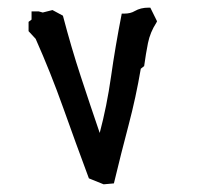

<svg xmlns="http://www.w3.org/2000/svg" viewBox="-20 -478 540 502"><path d="M54.7 -396.5V-420.9L62.5 -426.8V-448.2H81.1L91.8 -445.3L117.2 -451.7L144.5 -437Q166.5 -353 191.2 -278.1Q215.8 -203.1 240.7 -130.4Q259.3 -200.2 270.3 -277.6Q281.2 -355 298.3 -442.4H304.7Q321.3 -442.4 332.5 -449.2Q347.7 -458 368.2 -458H373L390.6 -422.4L388.7 -418.5Q372.6 -393.6 366.9 -365.5Q361.3 -337.4 356.9 -305.2L348.1 -298.3Q335.4 -223.6 316.2 -150.9Q296.9 -78.1 277.8 1.5L251 3.9L212.4 -11.7Q178.2 -103.5 145.3 -196Q112.3 -288.6 73.2 -376.5Z"/></svg>

Font: Bakudai
Style: Bold
Weight: 700
Version: Version 1.48